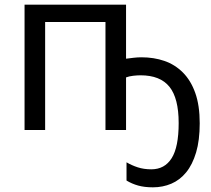

<svg xmlns="http://www.w3.org/2000/svg" viewBox="-20 -556 903 821"><path d="M519 -536V-305Q535 -307 551.5 -309Q568 -311 585 -311Q638 -311 683 -295.5Q728 -280 762 -246Q796 -212 815 -158.5Q834 -105 834 -29Q834 44 818.5 96Q803 148 776 181Q749 214 712.5 229.5Q676 245 634 245Q598 245 571 237.5Q544 230 521 216V138Q543 151 569 159.5Q595 168 627 168Q684 168 714 120.5Q744 73 744 -30Q744 -136 704.5 -185Q665 -234 581 -234Q567 -234 549.5 -232Q532 -230 519 -225V0H431V-462H173V0H85V-536Z"/></svg>

Font: BC Sans
Style: Regular
Weight: 400
Designer: Monotype Design Team
Province of B.C.
Foundry: Monotype Imaging Inc.
Version: Version 2.000;GOOG;noto-source:20170915:90ef993387c0